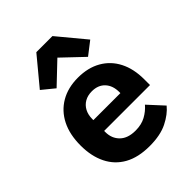

<svg xmlns="http://www.w3.org/2000/svg" viewBox="-223 -910 1045 1045"><g transform="rotate(-45 300.0 -387.0)"><path d="M314 12Q227 12 168.5 -20.5Q110 -53 80 -113.5Q50 -174 50 -256Q50 -341 80.5 -401.5Q111 -462 167.5 -495Q224 -528 301 -528Q378 -528 434 -496Q490 -464 520 -405.5Q550 -347 550 -266V-222H197V-213Q197 -164 228.5 -133Q260 -102 319 -102Q365 -102 398 -120Q431 -138 455 -166L535 -79Q505 -42 451 -15Q397 12 314 12ZM302 -422Q270 -422 246.5 -408.5Q223 -395 210 -370.5Q197 -346 197 -313V-305H405V-313Q405 -363 377.5 -392.5Q350 -422 302 -422ZM363 -786 495 -627 420 -569 299 -684 178 -569 107 -627 239 -786Z"/></g></svg>

Font: Lilex
Style: Regular
Weight: 400
Monospace: yes
Designer: Mike Abbink, Paul van der Laan, Pieter van Rosmalen, Mikhael Khrustik
Foundry: Mikhael Khrustik
Version: Version 2.510